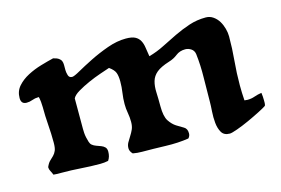

<svg xmlns="http://www.w3.org/2000/svg" viewBox="-64 -520 983 671"><g transform="rotate(-15 428.0 -184.5)"><path d="M166 -391Q179 -388 185.5 -383.5Q192 -379 194.5 -373Q197 -367 197 -359Q197 -351 197 -340Q197 -332 200 -321.5Q203 -311 214 -311Q221 -311 243 -323.5Q265 -336 296 -351.5Q327 -367 362 -379.5Q397 -392 429 -392Q451 -392 462.5 -386Q474 -380 480 -369Q486 -358 488 -343Q490 -328 493 -311Q522 -319 548.5 -332.5Q575 -346 602 -359Q629 -372 657.5 -381.5Q686 -391 718 -391Q733 -391 745 -382.5Q757 -374 764.5 -361.5Q772 -349 776 -334Q780 -319 780 -306Q780 -262 776 -218.5Q772 -175 772 -131Q772 -117 772.5 -103.5Q773 -90 774 -76L785 -75Q799 -75 811.5 -79.5Q824 -84 838 -86Q839 -79 839.5 -72.5Q840 -66 840 -59Q840 -54 840 -49Q840 -44 838 -39Q831 -34 810.5 -23.5Q790 -13 767 -2.5Q744 8 723 15.5Q702 23 695 23Q674 23 665.5 8.5Q657 -6 655 -26.5Q653 -47 654.5 -68Q656 -89 656 -101Q656 -144 657 -189Q658 -234 653 -276Q651 -289 641 -295.5Q631 -302 620 -302Q600 -302 586 -291Q572 -280 555 -275Q523 -265 508 -252.5Q493 -240 488 -222.5Q483 -205 484 -183Q485 -161 485 -132Q485 -95 496 -78.5Q507 -62 520.5 -53.5Q534 -45 545.5 -38.5Q557 -32 557 -15Q557 -5 550 2Q512 8 466.5 6.5Q421 5 382 5Q365 5 349 2Q339 -8 339 -19Q339 -30 344 -39Q349 -48 355.5 -58Q362 -68 367 -79Q372 -90 372 -106Q372 -123 369 -139Q366 -155 366 -172Q366 -192 369 -212Q372 -232 372 -252Q372 -272 367.5 -284Q363 -296 346 -308Q334 -304 312 -296.5Q290 -289 267.5 -279Q245 -269 226.5 -258Q208 -247 203 -236V-126Q203 -120 203.5 -111.5Q204 -103 206 -94Q208 -85 210.5 -77Q213 -69 218 -65Q224 -60 232.5 -57Q241 -54 249 -51Q257 -48 262.5 -42.5Q268 -37 268 -26Q268 -8 259 5Q245 8 230 8Q196 8 161 5.5Q126 3 91 3Q83 3 76.5 3Q70 3 62 2Q59 -6 55 -13Q51 -20 51 -28Q57 -42 64 -48.5Q71 -55 77.5 -61.5Q84 -68 88 -77.5Q92 -87 92 -106Q92 -138 89.5 -170.5Q87 -203 87 -236Q87 -245 86 -254.5Q85 -264 83 -273H80Q69 -273 58.5 -269Q48 -265 37 -265Q17 -265 17 -287Q17 -312 32.5 -329.5Q48 -347 71 -359Q94 -371 119.5 -378.5Q145 -386 166 -391Z"/></g></svg>

Font: CAT Altenglisch
Style: Regular
Weight: 400
Designer: Peter Wiegel
Foundry: Peter Wiegel, CAT Fonts
Version: Version 1.000